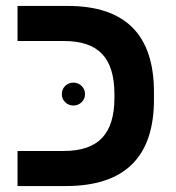

<svg xmlns="http://www.w3.org/2000/svg" viewBox="-20 -626 593 646"><path d="M498 -291Q498 0 201 0H39V-118H194Q282 -118 323.5 -162Q365 -206 365 -296V-309Q365 -401 323.5 -444.5Q282 -488 196 -488H39V-606H208Q498 -606 498 -316ZM188 -309Q188 -326 199.5 -337Q211 -348 227 -348Q243 -348 254.5 -337Q266 -326 266 -309Q266 -293 254.5 -282Q243 -271 227 -271Q211 -271 199.5 -282Q188 -293 188 -309Z"/></svg>

Font: Noto Sans Hebrew Droid
Style: Regular
Weight: 400
Designer: Monotype Design Team
Foundry: Monotype Imaging Inc.
Version: Version 1.100